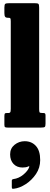

<svg xmlns="http://www.w3.org/2000/svg" viewBox="-20 -800 313 1204"><path d="M34 -688.5H28Q17 -688.5 12.2 -694.8Q7.5 -701 7.5 -718V-752.5Q7.5 -772.5 13.5 -776.2Q19.5 -780 39 -780H196.5Q215.5 -780 220.5 -776Q225.5 -772 225.5 -752.5V-116.5Q225.5 -100 228.2 -95.8Q231 -91.5 243.5 -91.5H250Q259 -91.5 262.2 -88.5Q265.5 -85.5 265.5 -75.5V-25Q265.5 -7.5 260.5 -3.8Q255.5 0 237.5 0H28Q16 0 11.8 -2.8Q7.5 -5.5 7.5 -17.5V-71Q7.5 -83 10 -87.2Q12.5 -91.5 24.5 -91.5H35Q40 -91.5 43.8 -95.5Q47.5 -99.5 47.5 -118V-665Q47.5 -681.5 45 -685Q42.5 -688.5 34 -688.5ZM43.5 168Q43.5 130.5 71.2 108Q99 85.5 135 85.5Q178 85.5 205 115Q232 144.5 232 204Q232 252 205.8 291Q179.5 330 141.2 354.8Q103 379.5 67 383.5Q59.5 384.5 56.8 382.8Q54 381 54 372.5V333Q54 324.5 64 323Q97.5 319 126.5 295Q155.5 271 163.5 247Q165.5 239.5 157 244Q144 250.5 121.5 250.5Q86 250.5 64.8 228Q43.5 205.5 43.5 168Z"/></svg>

Font: Besley* Condensed Heavy
Style: Regular
Weight: 800
Width: 3
Designer: Owen Earl
Foundry: indestructible type*
Version: Version 3.000; ttfautohint (v1.8.3)